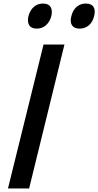

<svg xmlns="http://www.w3.org/2000/svg" viewBox="-20 -1061 553 1081"><path d="M342.8 -810.1 144 0H24.9L225.1 -810.1ZM269 -970.2Q260.3 -938 238.8 -918.9Q217.3 -899.9 187 -899.9Q156.2 -899.9 144.5 -918.9Q132.8 -938 140.1 -970.2Q148.9 -1002.9 170.2 -1022Q191.4 -1041 222.2 -1041Q252.9 -1041 264.6 -1022.2Q276.4 -1003.4 269 -970.2ZM509.8 -970.2Q502.4 -938 480.7 -918.9Q459 -899.9 428.2 -899.9Q397.5 -899.9 385.3 -918.9Q373 -938 381.8 -970.2Q389.2 -1002.9 410.9 -1022Q432.6 -1041 462.9 -1041Q494.6 -1041 506.6 -1022Q518.6 -1002.9 509.8 -970.2Z"/></svg>

Font: Sinkin Sans 500 Medium Italic
Style: Regular
Weight: 500
Italic angle: -112°
Designer: Keith Bates
Foundry: K-Type
Version: Sinkin Sans (version 1.0)  by Keith Bates   •   © 2014   www